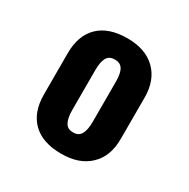

<svg xmlns="http://www.w3.org/2000/svg" viewBox="-122 -934 719 731"><g transform="rotate(30 237.0 -568.5)"><path d="M112 -357C83 -385 68 -425 68 -478V-659C68 -712 83 -752 112 -780C141 -808 183 -822 237 -822C290 -822 331 -808 361 -779C391 -750 406 -710 406 -659V-478C406 -426 391 -386 361 -358C331 -329 290 -315 237 -315C183 -315 141 -329 112 -357ZM271 -427C278 -440 281 -458 281 -481V-656C281 -680 278 -698 271 -710C264 -722 253 -728 236 -728C219 -728 208 -722 201 -710C194 -697 191 -679 191 -656V-481C191 -458 194 -440 201 -427C208 -414 219 -408 236 -408C253 -408 264 -414 271 -427Z"/></g></svg>

Font: Oswald SemiBold
Style: Regular
Weight: 400
Version: Version